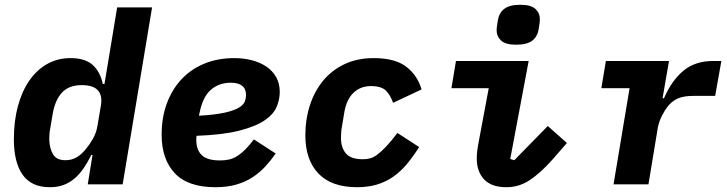

<svg xmlns="http://www.w3.org/2000/svg" viewBox="-20 -771 3040 803"><path d="M367 -123H362Q347 -93 330.5 -68.5Q314 -44 293.5 -26Q273 -8 247.5 2Q222 12 189 12Q148 12 119.5 -2Q91 -16 73 -42.5Q55 -69 46.5 -106Q38 -143 38 -188Q38 -265 55 -327.5Q72 -390 103 -434.5Q134 -479 177.5 -503.5Q221 -528 275 -528Q336 -528 367.5 -499.5Q399 -471 410 -420H417L470 -740H616L493 0H347ZM254 -101Q281 -101 302 -114Q323 -127 341 -150Q353 -164 368 -189.5Q383 -215 388 -247L402 -330Q409 -371 389.5 -393Q370 -415 322 -415Q268 -415 239 -383.5Q210 -352 200 -293L190 -233Q188 -224 187 -212.5Q186 -201 186 -188Q187 -151 201.5 -126Q216 -101 254 -101Z M881 12Q766 12 711 -46.5Q656 -105 656 -208Q656 -280 678 -339Q700 -398 739.5 -440Q779 -482 835 -505Q891 -528 960 -528Q999 -528 1033.5 -519Q1068 -510 1094 -492.5Q1120 -475 1135 -448.5Q1150 -422 1150 -386Q1150 -355 1137 -324Q1124 -293 1086.5 -267.5Q1049 -242 980.5 -224.5Q912 -207 802 -203Q801 -197 801 -193.5Q801 -190 801 -186Q801 -144 824 -122Q847 -100 900 -100Q921 -100 938.5 -104Q956 -108 972.5 -118.5Q989 -129 1005.5 -145.5Q1022 -162 1042 -188L1133 -129Q1113 -100 1089.5 -74.5Q1066 -49 1036 -29.5Q1006 -10 968 1Q930 12 881 12ZM945 -425Q897 -425 863 -396.5Q829 -368 815 -301L812 -287Q881 -291 920.5 -300Q960 -309 979.5 -321Q999 -333 1004 -347Q1009 -361 1009 -373Q1009 -425 945 -425Z M1473 12Q1367 12 1312 -45Q1257 -102 1257 -206Q1257 -272 1276 -330.5Q1295 -389 1331 -433Q1367 -477 1420.5 -502.5Q1474 -528 1543 -528Q1632 -528 1679 -492Q1726 -456 1743 -397L1624 -341Q1613 -373 1594 -392Q1575 -411 1531 -411Q1488 -411 1458.5 -383Q1429 -355 1420 -301L1410 -241Q1408 -232 1407 -219Q1406 -206 1406 -194Q1406 -154 1426.5 -129.5Q1447 -105 1497 -105Q1513 -105 1527 -108.5Q1541 -112 1557.5 -124Q1574 -136 1594.5 -157.5Q1615 -179 1642 -215L1733 -156Q1707 -115 1681 -84Q1655 -53 1624 -31.5Q1593 -10 1556 1Q1519 12 1473 12Z M2139 -584Q2094 -584 2075.5 -601.5Q2057 -619 2057 -645Q2057 -650 2058 -658.5Q2059 -667 2062 -685Q2067 -717 2089 -734Q2111 -751 2156 -751Q2201 -751 2219.5 -733.5Q2238 -716 2238 -690Q2238 -685 2237 -676.5Q2236 -668 2233 -650Q2228 -618 2206 -601Q2184 -584 2139 -584ZM2098 12Q2036 12 2005 -20.5Q1974 -53 1974 -108Q1974 -125 1976 -141Q1978 -157 1984 -188L2024 -402H1868L1887 -516H2191L2114 -106L2131 -101L2271 -244L2351 -173L2290 -103Q2239 -46 2194.5 -17Q2150 12 2098 12Z M2546 0 2613 -402H2495L2514 -516H2778L2751 -360H2757Q2789 -434 2838 -475Q2887 -516 2963 -516H2997L2971 -370H2880Q2839 -370 2814.5 -359Q2790 -348 2772 -325Q2762 -313 2749 -288Q2736 -263 2731 -236L2692 0Z"/></svg>

Font: IBM Plex Mono
Style: Bold Italic
Weight: 700
Italic angle: -9°
Monospace: yes
Designer: Mike Abbink, Paul van der Laan, Pieter van Rosmalen
Foundry: Bold Monday
Version: Version 2.3